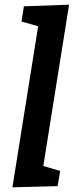

<svg xmlns="http://www.w3.org/2000/svg" viewBox="-20 -796 325 820"><path d="M82 -769 275 -776 165 -87 237 -66 226 -1 33 4 143 -684 72 -704Z"/></svg>

Font: Bitter Pro SemiBold
Style: Italic
Weight: 600
Italic angle: -9°
Designer: Sol Matas, and Bitter project Authors
Foundry: Sol Matas
Version: Version 1.010